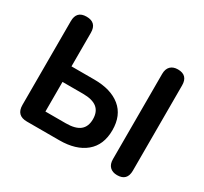

<svg xmlns="http://www.w3.org/2000/svg" viewBox="-147 -919 1202 1134"><g transform="rotate(30 454.5 -352.5)"><path d="M147 0Q75 0 75 -72V-643Q75 -713 143 -713Q212 -713 212 -643V-414H368Q481 -414 545.5 -361.5Q610 -309 610 -208Q610 -107 545.5 -53.5Q481 0 368 0ZM212 -106H351Q416 -106 447 -131Q478 -156 478 -207Q478 -258 447 -283Q416 -308 351 -308H212ZM766 8Q734 8 716 -10Q698 -28 698 -62V-643Q698 -677 716 -695Q734 -713 766 -713Q834 -713 834 -643V-62Q834 8 766 8Z"/></g></svg>

Font: Chiron GoRound TC SB
Style: Regular
Weight: 500
Designer: Ryoko NISHIZUKA 西塚涼子 (kana, bopomofo & ideographs); Paul D. Hunt (Latin, Greek & Cyrillic); Sandoll Communications 산돌커뮤니
Foundry: Adobe
Version: Version 1.000;hotconv 1.1.1;makeotfexe 2.6.0